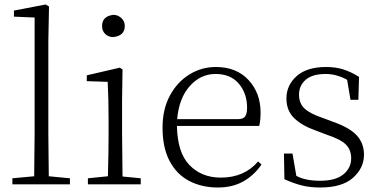

<svg xmlns="http://www.w3.org/2000/svg" viewBox="-20 -820 1690 854"><path d="M131 0H35V-27L132 -36L134 -226V-742L42 -746V-773L183 -800L198 -791L195 -637V-226L197 -36L291 -27V0Z M484 -655Q463 -655 448.5 -668.5Q434 -682 434 -704Q434 -748 484 -754Q504 -754 519.5 -740Q535 -726 535 -704Q535 -661 484 -655ZM459 0H371V-27L460 -36Q463 -145 463 -226V-281Q463 -383 459 -456L366 -459V-485L513 -519L525 -511L523 -377V-226L525 -35L606 -27V0Z M949 14Q878 14 822 -15Q766 -44 734.5 -103.5Q703 -163 703 -252Q703 -334 735.5 -394.5Q768 -455 822 -488.5Q876 -522 940 -522Q1032 -522 1085.5 -464Q1139 -406 1139 -320Q1139 -284 1133 -260H767Q769 -141 823 -85.5Q877 -30 962 -30Q1067 -30 1128 -102L1143 -88Q1110 -40 1062 -13Q1014 14 949 14ZM768 -290H1038Q1062 -290 1070.5 -302.5Q1079 -315 1079 -341Q1079 -404 1042.5 -447.5Q1006 -491 939 -491Q872 -491 824 -437Q776 -383 768 -290Z M1404 14Q1358 14 1321 4.5Q1284 -5 1245 -23L1243 -137H1281L1298 -38Q1337 -16 1404 -16Q1473 -16 1507.5 -44.5Q1542 -73 1542 -116Q1542 -154 1518 -177.5Q1494 -201 1433 -221L1383 -240Q1323 -261 1288.5 -294.5Q1254 -328 1254 -382Q1254 -441 1299.5 -481.5Q1345 -522 1430 -522Q1474 -522 1508 -511Q1542 -500 1577 -478L1574 -376H1539L1524 -465Q1477 -491 1429 -491Q1369 -491 1339.5 -465Q1310 -439 1310 -399Q1310 -360 1335 -337Q1360 -314 1414 -296L1462 -278Q1536 -252 1567.5 -217Q1599 -182 1599 -132Q1599 -73 1550.5 -29.5Q1502 14 1404 14Z"/></svg>

Font: Minh Nguyen ExtraLight
Style: Regular
Weight: 250
Designer: Ryoko NISHIZUKA 西塚涼子 (kana & ideographs); Frank Grießhammer (Latin, Greek & Cyrillic); Wenlong ZHANG 张文龙 (bopomofo); San
Foundry: Adobe
Version: Version 1.100;July 7, 2023;FontCreator 14.0.0.2814 64-bit